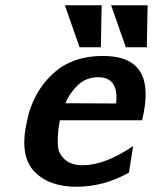

<svg xmlns="http://www.w3.org/2000/svg" viewBox="-20 -700 582 731"><path d="M227 -680H367L364 -520H283ZM403 -680H542L539 -520H459ZM83 -240Q88 -262 90 -270Q119 -366 189.5 -426.5Q260 -487 372 -487Q528 -487 534 -354Q537 -308 521 -242H208Q208 -240 205.5 -227Q203 -214 202 -207Q199 -176 200.5 -146Q202 -116 226 -93.5Q250 -71 295 -71Q380 -71 487 -144L471 -43Q376 11 271 11Q164 11 108.5 -49.5Q53 -110 83 -240ZM229 -307 422 -306Q433 -406 354 -406Q308 -406 276.5 -376Q245 -346 229 -307Z"/></svg>

Font: Coval
Style: ExtraBold Italic
Weight: 800
Foundry: Context Ltd
Version: Version 001.000